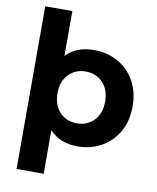

<svg xmlns="http://www.w3.org/2000/svg" viewBox="-99 -818 888 1088"><g transform="rotate(10 345.0 -274.0)"><path d="M658 -269Q658 -186 623 -123.5Q588 -61 526.5 -26.5Q465 8 390 8Q287 8 228 -57V194H72V-742H228V-484Q286 -546 390 -546Q465 -546 526.5 -511.5Q588 -477 623 -414.5Q658 -352 658 -269ZM500 -269Q500 -337 461.5 -377.5Q423 -418 363 -418Q303 -418 264.5 -377.5Q226 -337 226 -269Q226 -201 264.5 -160.5Q303 -120 363 -120Q423 -120 461.5 -160.5Q500 -201 500 -269Z"/></g></svg>

Font: Idrija
Style: Bold
Weight: 700
Designer: Julieta Ulanovsky
Foundry: Julieta Ulanovsky
Version: Version 7.200